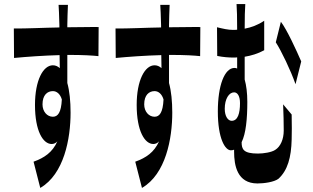

<svg xmlns="http://www.w3.org/2000/svg" viewBox="-20 -838 1540 944"><path d="M314 -814H268C269 -799 271 -762 272 -714V-703C198 -702 104 -697 48 -698L49 -553C111 -559 197 -565 273 -567C273 -546 274 -524 274 -503C264 -512 253 -517 240 -517C192 -517 152 -443 152 -322C152 -193 192 -130 234 -130C244 -130 254 -134 262 -143C238 -89 198 -62 145 -43L178 86C295 18 327 -156 327 -284C327 -340 322 -390 311 -430C311 -472 311 -521 311 -568H318C391 -568 436 -565 464 -562L465 -705C441 -706 379 -704 318 -704C316 -704 313 -704 311 -704V-715C311 -733 313 -795 314 -814ZM189 -325C189 -371 213 -390 240 -390C259 -390 276 -376 284 -349C281 -284 264 -264 240 -264C212 -264 189 -289 189 -325Z M814 -814H768C769 -799 771 -762 772 -714V-703C698 -702 604 -697 548 -698L549 -553C611 -559 697 -565 773 -567C773 -546 774 -524 774 -503C764 -512 753 -517 740 -517C692 -517 652 -443 652 -322C652 -193 692 -130 734 -130C744 -130 754 -134 762 -143C738 -89 698 -62 645 -43L678 86C795 18 827 -156 827 -284C827 -340 822 -390 811 -430C811 -472 811 -521 811 -568H818C891 -568 936 -565 964 -562L965 -705C941 -706 879 -704 818 -704C816 -704 813 -704 811 -704V-715C811 -733 813 -795 814 -814ZM689 -325C689 -371 713 -390 740 -390C759 -390 776 -376 784 -349C781 -284 764 -264 740 -264C712 -264 689 -289 689 -325Z M1186 -818H1143C1145 -788 1146 -756 1146 -692C1139 -691 1133 -691 1126 -691C1101 -691 1076 -697 1047 -704L1048 -563C1077 -557 1106 -555 1128 -555C1134 -555 1140 -555 1146 -556V-501C1142 -503 1138 -504 1133 -504C1084 -504 1051 -418 1051 -290C1051 -156 1087 -99 1115 -99C1121 -99 1126 -100 1131 -102V-92C1131 -25 1146 64 1246 64C1279 64 1328 57 1349 41C1394 0 1412 -64 1414 -152C1415 -194 1415 -216 1414 -275L1372 -325C1374 -275 1375 -235 1375 -196C1375 -153 1359 -117 1333 -101C1315 -89 1276 -83 1248 -83C1177 -83 1168 -104 1168 -139C1189 -181 1196 -254 1196 -337C1196 -381 1191 -419 1183 -447V-559C1214 -564 1248 -574 1279 -591V-736C1248 -715 1215 -703 1183 -697C1183 -756 1184 -788 1186 -818ZM1085 -303C1085 -352 1106 -384 1131 -384C1148 -384 1160 -365 1160 -331C1160 -280 1149 -244 1119 -244C1101 -244 1085 -266 1085 -303ZM1336 -630C1363 -588 1409 -493 1433 -424L1461 -536C1438 -589 1391 -692 1361 -731Z"/></svg>

Font: 寒蝉无机体 CompactMedium
Style: Regular
Weight: 500
Width: 3
Designer: ChillTanhei {Warren2060}; 
Source Han Sans {Ryoko NISHIZUKA 西塚涼子 (kana, bopomofo & ideographs); Paul D. Hunt (Latin, Gre
Foundry: ChillType&Adobe
Version: Version 1.000;Glyphs 3.1.1 (3135)